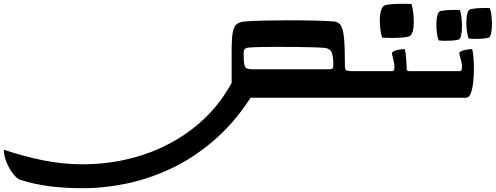

<svg xmlns="http://www.w3.org/2000/svg" viewBox="-1151 -515 2613 1012"><path d="M133 -233Q133 -192 137 -174.5Q141 -157 151.5 -153.5Q162 -150 180 -150H585Q596 -150 601 -153.5Q606 -157 606 -173Q606 -220 596.5 -240.5Q587 -261 555 -263Q529 -265 488.5 -266Q448 -267 402 -267.5Q356 -268 312 -268Q259 -268 217 -267Q175 -266 158 -264Q143 -262 138 -255Q133 -248 133 -233ZM70 -78Q70 -101 70 -141Q70 -181 70 -250Q70 -317 76.5 -348Q83 -379 99 -389.5Q115 -400 141 -402Q179 -405 240.5 -406.5Q302 -408 368 -408Q439 -408 504 -406.5Q569 -405 608 -402Q633 -400 645.5 -381Q658 -362 662.5 -312Q667 -262 667 -165Q667 -147 676 -143.5Q685 -140 707 -140H771V0H170Q80 138 -29 230Q-138 322 -255 376Q-372 430 -488.5 453.5Q-605 477 -710 477Q-813 477 -892 466.5Q-971 456 -1044 433Q-1062 427 -1082.5 400.5Q-1103 374 -1117 339Q-1131 304 -1131 274Q-1028 309 -923.5 330Q-819 351 -716 351Q-551 351 -400 302Q-249 253 -127.5 157Q-6 61 70 -78Z M993 -148Q994 -140 1010 -140H1100V0H731V-140H916Q928 -140 928 -159Q928 -180 921.5 -204Q915 -228 915 -234Q915 -241 927 -246Q952 -256 983 -256Q989 -226 990 -202Q991 -178 993 -148ZM876 -486Q886 -491 914 -493Q942 -495 970 -495Q984 -495 996 -495Q1008 -495 1018 -493Q1024 -475 1027 -449.5Q1030 -424 1030 -400Q1030 -339 1009 -325Q1002 -320 973.5 -317.5Q945 -315 914 -315Q900 -315 887 -315.5Q874 -316 863 -317Q857 -335 854 -359.5Q851 -384 851 -408Q851 -439 857.5 -460Q864 -481 876 -486Z M1282 -246Q1293 -251 1309 -253.5Q1325 -256 1338 -256Q1342 -239 1344.5 -213Q1347 -187 1347 -152Q1347 -115 1343 -80Q1339 -45 1330 -22.5Q1321 0 1305 0H1060V-140H1272Q1279 -140 1281.5 -146.5Q1284 -153 1284 -163Q1284 -182 1277 -205Q1270 -228 1270 -234Q1270 -241 1282 -246ZM1172 -457Q1204 -463 1242 -463Q1250 -463 1257.5 -463Q1265 -463 1273 -462Q1279 -446 1281.5 -422Q1284 -398 1284 -377Q1284 -350 1279.5 -329Q1275 -308 1265 -306Q1249 -302 1231 -301Q1213 -300 1194 -300Q1186 -300 1177.5 -300.5Q1169 -301 1161 -302Q1155 -318 1152 -340.5Q1149 -363 1149 -385Q1149 -413 1154.5 -434.5Q1160 -456 1172 -457ZM1331 -467Q1363 -473 1400 -473Q1408 -473 1415.5 -473Q1423 -473 1431 -472Q1437 -456 1439.5 -432Q1442 -408 1442 -387Q1442 -360 1437.5 -339Q1433 -318 1423 -316Q1407 -312 1389 -311Q1371 -310 1352 -310Q1344 -310 1335.5 -310.5Q1327 -311 1319 -312Q1313 -328 1310 -350.5Q1307 -373 1307 -395Q1307 -423 1312.5 -444.5Q1318 -466 1331 -467Z"/></svg>

Font: Alkalami
Style: Regular
Weight: 400
Designer: Becca Hirsbrunner Spalinger
Foundry: SIL International
Version: Version 2.000